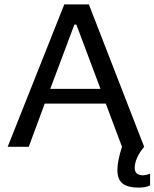

<svg xmlns="http://www.w3.org/2000/svg" viewBox="-20 -669 704 875"><path d="M614 186C633 186 650 183 664 176V123C649 128 638 130 633 130C607 130 594 119 594 97C594 67 608 35 637 0L385 -649H273L15 0H111L184 -197H462L536 0C522 43 515 79 515 106C515 167 551 186 614 186ZM438 -264H209L319 -557H328Z"/></svg>

Font: Gamestation Text
Style: Bold
Weight: 400
Designer: Jonas Hecksher
Foundry: Jonas Hecksher, Playtypeª, e-types AS
Version: Version 1.003